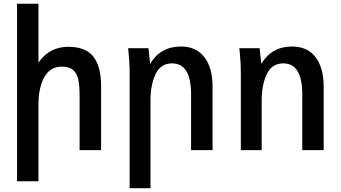

<svg xmlns="http://www.w3.org/2000/svg" viewBox="-20 -810 1840 1036"><path d="M72 -790H187.5V-472.5Q219 -516.5 259 -537Q299 -557.5 348 -557.5Q443.5 -557.5 484.5 -503.5Q525.5 -449.5 525.5 -345.5V0H409.5V-294Q409.5 -348.5 402.2 -381.8Q395 -415 374 -432.8Q353 -450.5 313 -450.5Q251 -450.5 219.2 -394.2Q187.5 -338 187.5 -244.5V168H72Z M673.5 -529Q672.5 -536 671.5 -550H781L790 -466Q846.5 -559 956 -559Q1038.5 -559 1082.8 -501.8Q1127 -444.5 1127 -341.5V0H1011V-301.5Q1011 -468 908.5 -468Q846.5 -468 819.2 -409.5Q792 -351 792 -269V205.5H679.5V-419Q679.5 -446 677.8 -474Q676 -502 673.5 -529Z M1273.5 -529Q1272.5 -536 1271.5 -550H1381L1390 -466Q1446.5 -559 1556 -559Q1638.5 -559 1682.5 -501.8Q1726.5 -444.5 1726.5 -341.5V0H1611V-301.5Q1611 -468 1508.5 -468Q1446.5 -468 1419.2 -409.5Q1392 -351 1392 -269V0H1279.5V-419Q1279.5 -446 1277.8 -474Q1276 -502 1273.5 -529Z"/></svg>

Font: JuliaMono SemiBold
Style: Regular
Weight: 600
Monospace: yes
Designer: cormullion
Foundry: corm
Version: Version 0.055; ttfautohint (v1.8.4)